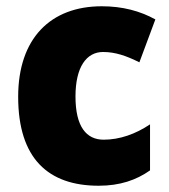

<svg xmlns="http://www.w3.org/2000/svg" viewBox="-20 -583 540 613"><path d="M295 10C363 10 415 -8 459 -39V-186C413 -155 362 -137 311 -137C256 -137 221 -178 221 -275C221 -369 256 -417 309 -417C348 -417 383 -405 425 -384L476 -521C427 -548 371 -563 305 -563C141 -563 38 -460 38 -274C38 -77 134 10 295 10Z"/></svg>

Font: Noto Sans Thai SemCond Blk
Style: Regular
Weight: 900
Width: 4
Designer: Monotype Design Team
Foundry: Monotype Imaging Inc.
Version: Version 2.002